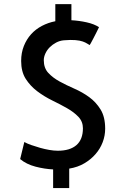

<svg xmlns="http://www.w3.org/2000/svg" viewBox="-20 -830 569 944"><path d="M195.3 -534.2Q195.3 -495.1 217.8 -471.2Q240.2 -447.3 273.4 -429.2Q306.6 -411.1 345.7 -394Q384.8 -377 418.5 -352.5Q452.1 -328.1 474.6 -291.5Q497.1 -254.9 497.1 -197.3Q497.1 -163.1 484.9 -130.9Q472.7 -98.6 449.7 -72.3Q426.8 -45.9 394.5 -26.9Q362.3 -7.8 320.3 -1V94.7H241.2V2.9Q199.2 1 154.3 -10.7Q109.4 -22.5 79.1 -47.9L99.6 -131.8Q113.3 -124 134.3 -116.7Q155.3 -109.4 177.7 -103Q200.2 -96.7 222.7 -92.8Q245.1 -88.9 264.6 -88.9Q324.2 -88.9 356 -116.7Q387.7 -144.5 387.7 -199.2Q387.7 -232.4 365.2 -255.9Q342.8 -279.3 309.1 -298.3Q275.4 -317.4 236.3 -336.4Q197.3 -355.5 163.1 -381.3Q128.9 -407.2 106.4 -442.4Q84 -477.5 84 -530.3Q84 -570.3 97.2 -603.5Q110.4 -636.7 132.8 -661.6Q155.3 -686.5 186 -702.6Q216.8 -718.8 252 -725.6V-809.6H331.1V-730.5Q369.1 -728.5 406.2 -720.2Q443.4 -711.9 466.8 -696.3Q460.9 -683.6 453.1 -668.5Q445.3 -653.3 438.5 -640.1Q431.6 -627 426.8 -618.2Q421.9 -609.4 420.9 -608.4Q415 -611.3 407.7 -616.2Q400.4 -621.1 386.7 -626Q373 -630.9 350.6 -632.8Q328.1 -634.8 293 -631.8Q273.4 -629.9 255.9 -620.6Q238.3 -611.3 224.6 -597.7Q210.9 -584 203.1 -566.9Q195.3 -549.8 195.3 -534.2Z"/></svg>

Font: Allerta
Style: Medium
Weight: 500
Designer: Matt McInerney
Foundry: Matt McInerney
Version: Version 1.0